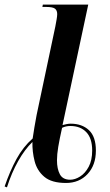

<svg xmlns="http://www.w3.org/2000/svg" viewBox="-23 -780 474 829"><path d="M-3 25Q20 -42 48.5 -94Q77 -146 118 -182Q121 -204 125.5 -230Q130 -256 135 -283L216 -666Q219 -682 221.5 -696.5Q224 -711 224 -719Q224 -735 214.5 -742.5Q205 -750 177 -750H160L162 -760H358L247 -240Q255 -242 264 -244Q273 -246 282 -246Q331 -246 361 -218Q391 -190 391 -130Q391 -67 355 -28.5Q319 10 262 10Q200 10 168.5 -16.5Q137 -43 126.5 -84Q116 -125 117 -167Q84 -135 55.5 -84.5Q27 -34 7 29ZM280 -4Q301 -4 323 -18Q345 -32 360 -60Q375 -88 375 -130Q375 -183 349.5 -209.5Q324 -236 281 -236Q261 -236 245 -228Q234 -179 228.5 -146Q223 -113 223 -88Q223 -51 235.5 -27.5Q248 -4 280 -4Z"/></svg>

Font: Noto Serif Display Condensed SemiBold
Style: Italic
Weight: 600
Width: 3
Italic angle: -12°
Designer: Monotype Design Team
Foundry: Monotype Imaging Inc.
Version: Version 2.009